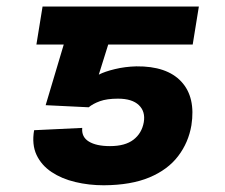

<svg xmlns="http://www.w3.org/2000/svg" viewBox="-20 -548 677 577"><path d="M246.6 -225.6 117.2 -231.9 205.6 -528.3H577.6L559.1 -414.1H305.2L276.9 -323.7Q294.9 -333 325.2 -340.3Q355.5 -347.7 389.6 -348.6Q481.4 -349.6 524.9 -302.7Q568.4 -255.9 555.2 -171.4Q546.4 -119.6 515.4 -78.9Q484.4 -38.1 429.2 -14.9Q374 8.3 292 8.8Q247.1 8.8 206.3 -1Q165.5 -10.7 135 -31Q104.5 -51.3 89.8 -82.5Q75.2 -113.8 82.5 -156.7L227.1 -163.6Q224.6 -136.2 247.1 -122.6Q269.5 -108.9 310.5 -108.9Q356 -108.9 381.1 -128.2Q406.2 -147.5 412.1 -180.7Q417.5 -212.9 397.2 -232.2Q377 -251.5 334.5 -251.5Q301.3 -251.5 280.3 -243.9Q259.3 -236.3 246.6 -225.6ZM262.7 -528.3 243.7 -414.1H89.4L107.9 -528.3Z"/></svg>

Font: Inter 20pt
Style: Bold Italic
Weight: 700
Italic angle: -9.3988°
Version: Version 4.001;git-66647c0bb